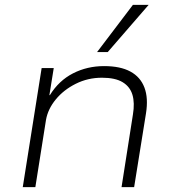

<svg xmlns="http://www.w3.org/2000/svg" viewBox="-20 -773 724 793"><path d="M74 0 152 -492H202L184 -380H186Q223 -440 281.5 -470Q340 -500 410 -500Q477 -500 518.5 -477.5Q560 -455 576.5 -411.5Q593 -368 583 -305L534 0H482L529 -300Q537 -348 527 -381.5Q517 -415 486.5 -433.5Q456 -452 401 -452Q343 -452 293 -427Q243 -402 210.5 -362.5Q178 -323 170 -278L126 0ZM381 -558 529 -753H594L425 -558Z"/></svg>

Font: Nunito Sans 7pt SemiExpanded ExtraLight
Style: Italic
Weight: 250
Width: 6
Italic angle: -9°
Designer: Vernon Adams
Foundry: Vernon Adams
Version: Version 3.101;gftools[0.9.27]